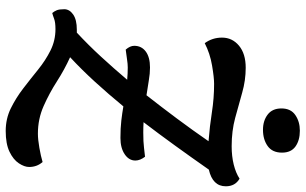

<svg xmlns="http://www.w3.org/2000/svg" viewBox="-214 -708 1045 656"><g transform="rotate(90 308.0 -379.5)"><path d="M427 123Q385 123 349.5 105.5Q314 88 281.5 63Q249 38 217.5 12.5Q186 -13 152 -30Q118 -47 79 -47Q56 -47 44 -42.5Q32 -38 24 -36Q18 -43 14.5 -51.5Q11 -60 11 -77Q11 -95 29 -107.5Q47 -120 81 -120Q86 -120 91 -120Q133 -159 173 -202.5Q213 -246 252 -292Q231 -294 210 -294Q198 -294 182 -291.5Q166 -289 149 -287Q136 -302 136 -316Q136 -341 155.5 -355.5Q175 -370 210 -370Q231 -370 254 -366Q277 -362 305 -358Q345 -409 384.5 -462Q424 -515 462 -570Q411 -574 363 -581.5Q315 -589 266 -589Q244 -589 203 -582Q162 -575 127 -557Q108 -583 108 -616Q108 -651 135.5 -674Q163 -697 211 -697Q254 -697 296 -685Q338 -673 382.5 -661Q427 -649 479 -649Q513 -649 541.5 -656Q570 -663 590 -676Q616 -661 616 -629Q616 -584 559 -571Q517 -511 476.5 -455Q436 -399 397 -348Q414 -347 432 -347Q465 -347 484 -349.5Q503 -352 515 -353Q528 -336 528 -320Q528 -298 506.5 -283.5Q485 -269 451 -269Q417 -269 391.5 -272Q366 -275 343 -279Q301 -228 259.5 -182.5Q218 -137 175 -97Q217 -78 257.5 -52Q298 -26 342 -6.5Q386 13 436 13Q456 13 484.5 8Q513 3 533 -3Q550 16 550 43Q550 59 537.5 78Q525 97 498 110Q471 123 427 123ZM423 -756Q392 -756 371 -772Q350 -788 350 -819Q350 -851 372.5 -866.5Q395 -882 426 -882Q459 -882 480 -867Q501 -852 501 -821Q501 -788 478.5 -772Q456 -756 423 -756Z"/></g></svg>

Font: Sansita Swashed
Style: Regular
Weight: 400
Designer: Pablo Cosgaya
Foundry: Omnibus-Type
Version: Version 1.003; ttfautohint (v1.8.3)